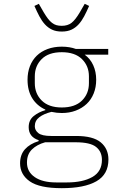

<svg xmlns="http://www.w3.org/2000/svg" viewBox="-20 -772 640 1004"><path d="M303 -607Q273 -607 252 -617Q231 -627 215 -644.5Q199 -662 186 -686.5Q173 -711 160 -741L183 -752L209 -707Q221 -687 231 -674Q241 -661 252 -652.5Q263 -644 275 -640.5Q287 -637 303 -637Q334 -637 354 -652.5Q374 -668 397 -707L423 -752L446 -741Q433 -711 420 -686.5Q407 -662 391 -644.5Q375 -627 354 -617Q333 -607 303 -607ZM303 212Q187 212 136 176.5Q85 141 85 82Q85 37 110.5 8.5Q136 -20 182 -34V-39Q130 -56 130 -107Q130 -144 156 -165Q182 -186 217 -196V-199Q173 -219 148.5 -258.5Q124 -298 124 -355Q124 -394 136.5 -426Q149 -458 172 -480.5Q195 -503 228.5 -515.5Q262 -528 303 -528Q344 -528 377 -516H546V-486H423Q452 -465 467.5 -431Q483 -397 483 -355Q483 -316 470 -283.5Q457 -251 433 -228.5Q409 -206 376 -193.5Q343 -181 303 -181Q277 -181 249 -187Q209 -177 185.5 -159Q162 -141 162 -112Q162 -91 180.5 -76Q199 -61 248 -61H378Q467 -61 507 -27.5Q547 6 547 62Q547 140 484 176Q421 212 303 212ZM303 -210Q372 -210 408.5 -246Q445 -282 445 -337V-373Q445 -427 408.5 -463Q372 -499 303 -499Q234 -499 198 -463Q162 -427 162 -373V-337Q162 -282 198.5 -246Q235 -210 303 -210ZM513 64Q513 21 482.5 -3.5Q452 -28 376 -28H216Q173 -16 147 9.5Q121 35 121 78Q121 126 161.5 154Q202 182 274 182H330Q413 182 463 153.5Q513 125 513 64Z"/></svg>

Font: IBM Plex Mono ExtraLight
Style: Regular
Weight: 200
Monospace: yes
Designer: Mike Abbink, Paul van der Laan, Pieter van Rosmalen
Foundry: Bold Monday
Version: Version 2.3